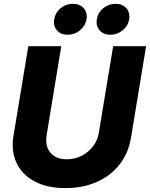

<svg xmlns="http://www.w3.org/2000/svg" viewBox="-20 -968 780 999"><path d="M320.3 10.7Q225.6 10.7 160.4 -23.9Q95.2 -58.6 66.2 -120.4Q37.1 -182.1 50.3 -262.7L127.4 -727.5H298.8L222.7 -265.6Q216.3 -227.5 227.3 -199Q238.3 -170.4 263.9 -154.8Q289.6 -139.2 327.6 -139.2Q370.1 -139.2 405.5 -157.7Q440.9 -176.3 464.6 -207.3Q488.3 -238.3 494.1 -276.9L568.8 -727.5H740.2L661.6 -251.5Q648.4 -170.9 601.8 -111.8Q555.2 -52.7 482.9 -21Q410.6 10.7 320.3 10.7ZM554.2 -787.1Q518.6 -787.1 498.3 -810.3Q478 -833.5 483.9 -867.7Q489.3 -902.3 517.3 -925.3Q545.4 -948.2 581.1 -948.2Q617.2 -948.2 637.5 -925.3Q657.7 -902.3 651.9 -867.7Q646.5 -833.5 618.2 -810.3Q589.8 -787.1 554.2 -787.1ZM332 -787.1Q296.4 -787.1 276.1 -810.3Q255.9 -833.5 262.2 -867.7Q267.6 -902.3 295.4 -925.3Q323.2 -948.2 358.9 -948.2Q395 -948.2 415.5 -925.3Q436 -902.3 430.2 -867.7Q424.3 -833.5 396.2 -810.3Q368.2 -787.1 332 -787.1Z"/></svg>

Font: Inter 24pt ExtraBold
Style: Italic
Weight: 800
Italic angle: -9.3988°
Designer: Rasmus Andersson
Foundry: rsms
Version: Version 4.001;git-66647c0bb